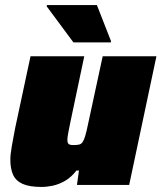

<svg xmlns="http://www.w3.org/2000/svg" viewBox="-20 -733 640 761"><path d="M145 8Q97 8 70 -4Q43 -16 32 -40Q21 -64 21 -100Q21 -121 27 -155Q33 -189 40 -225L101 -510H314L260 -254Q255 -230 251 -209Q247 -188 247 -179Q247 -170 249.5 -165.5Q252 -161 257.5 -159.5Q263 -158 271 -158Q285 -158 293.5 -160Q302 -162 307.5 -170Q313 -178 318 -195Q323 -212 329 -241L387 -510H600L492 0H285L293 -57H283Q262 -30 237.5 -16Q213 -2 189 3Q165 8 145 8ZM271 -565 165 -708 166 -713H364L420 -570L419 -565Z"/></svg>

Font: Saira Thin Black
Style: Italic
Weight: 900
Italic angle: -12°
Version: Version 1.101